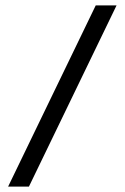

<svg xmlns="http://www.w3.org/2000/svg" viewBox="-20 -680 461 710"><path d="M334 -660H411L87 10H10Z"/></svg>

Font: Play
Style: Regular
Weight: 400
Designer: Jonas Hecksher (Cyrillic expansion: Cyreal)
Foundry: Jonas Hecksher, Playtype, e-types AS
Version: Version 2.101; ttfautohint (v1.5.65-e2d9)